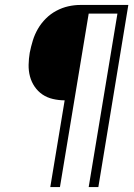

<svg xmlns="http://www.w3.org/2000/svg" viewBox="-20 -755 540 775"><path d="M183 0 241 -350Q217 -350 193.5 -355.5Q170 -361 151.5 -373.5Q133 -386 120 -405Q107 -424 101 -446.5Q95 -469 95.5 -493.5Q96 -518 100 -542Q105 -567 112.5 -591.5Q120 -616 133 -638.5Q146 -661 165 -680Q184 -699 207.5 -711.5Q231 -724 255.5 -729.5Q280 -735 304 -735H498L377 0H338L454 -700H338L222 0Z"/></svg>

Font: Iosevka Term Curly XLt Obl
Style: Regular
Weight: 200
Italic angle: -9°
Designer: Belleve Invis
Foundry: Belleve Invis
Version: Version 32.3.0